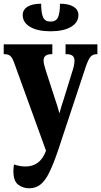

<svg xmlns="http://www.w3.org/2000/svg" viewBox="-20 -774 543 1031"><path d="M251 -606Q182 -606 142 -629.5Q102 -653 102 -693Q102 -722 128 -738Q154 -754 201 -754Q201 -704 211.5 -681Q222 -658 251 -658Q281 -658 291.5 -681Q302 -704 302 -754Q349 -754 375 -738Q401 -722 401 -693Q401 -653 361 -629.5Q321 -606 251 -606ZM136 237Q103 237 77.5 217.5Q52 198 52 145Q52 129 55 109Q86 120 117 120Q155 120 182.5 100Q210 80 227 36V35L57 -434Q47 -463 36 -473Q25 -483 5 -483H0V-536H261V-483H256Q214 -483 214 -449Q214 -437 218 -423Q222 -409 226 -395L276 -241Q283 -221 288.5 -203Q294 -185 299 -165Q305 -186 310 -203.5Q315 -221 322 -241L370 -396Q380 -427 380 -449Q380 -483 338 -483H332V-536H503V-483H499Q479 -483 466.5 -469.5Q454 -456 439 -411L293 30Q267 107 244.5 152.5Q222 198 196.5 217.5Q171 237 136 237Z"/></svg>

Font: Noto Serif ExtraCondensed ExtraBold
Style: Regular
Weight: 800
Width: 2
Designer: Monotype Design Team
Foundry: Monotype Imaging Inc.
Version: Version 2.013; ttfautohint (v1.8.4.7-5d5b)